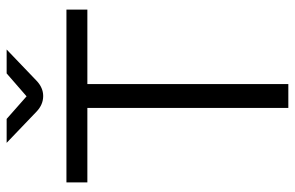

<svg xmlns="http://www.w3.org/2000/svg" viewBox="-175 -713 888 578"><g transform="rotate(-90 269.0 -424.0)"><path d="M233 0V-605H9V-668H529V-605H305V0ZM269 -738Q243 -738 222 -758L128 -848H200L268 -788L337 -848H409L315 -758Q294 -738 269 -738Z"/></g></svg>

Font: Atkinson Hyperlegible Next Light
Style: Regular
Weight: 300
Designer: Elliott Scott, Megan Eiswerth, Linus Boman, Theodore Petrosky, Letters from Sweden
Foundry: Applied Design Works, Letters from Sweden
Version: Version 2.001